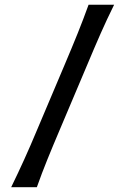

<svg xmlns="http://www.w3.org/2000/svg" viewBox="-20 -776 519 796"><path d="M26.4 0Q55.2 -59.1 80.3 -114.5Q105.5 -169.9 135.7 -242.2L247.1 -505.4Q278.8 -580.1 302 -637.7Q325.2 -695.3 347.2 -756.3H453.1Q422.9 -695.3 397.5 -637.7Q372.1 -580.1 339.8 -502.9L229.5 -242.2Q198.7 -169.9 176.3 -114.5Q153.8 -59.1 132.8 0Z"/></svg>

Font: Pinar-DS1-FD Medium
Style: Regular
Weight: 500
Designer: Amin Abedi
Version: Version 3.000